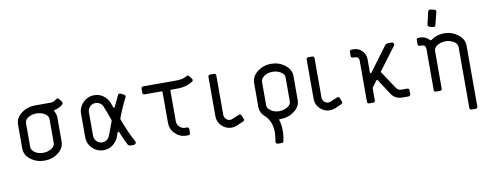

<svg xmlns="http://www.w3.org/2000/svg" viewBox="-67 -977 3819 1501"><g transform="rotate(-10 1842.5 -226.5)"><path d="M312 -124.5V-312Q312 -339.8 282.5 -357.2Q252.9 -374.5 217.8 -374.5Q182.6 -374.5 154.1 -357.9Q125.5 -341.3 125.5 -312V-124.5Q125.5 -100.6 150.4 -82Q176.3 -62.5 218.8 -62Q252.9 -62 282.5 -79.3Q312 -96.7 312 -124.5ZM374.5 -312V-124.5Q374.5 -71.8 327.4 -35.9Q280.3 0 218.8 0Q156.7 0 109.4 -35.2Q62 -70.3 62 -124.5V-312Q62 -365.7 109.4 -401.9Q156.7 -438 218.8 -438H343.3Q365.2 -438 391.1 -457.5Q403.3 -466.8 414.1 -453.1L431.6 -429.7Q440.9 -415 419.9 -400.4Q395 -382.8 364.3 -376.5Q361.3 -376.5 359.1 -373.3Q356.9 -370.1 358.9 -367.2Q374.5 -342.3 374.5 -312Z M562 -124.5V-312Q562 -362.8 599.4 -399.7Q636.7 -436.5 688 -436.5Q728.5 -436.5 759.5 -413.3Q790.5 -390.1 805.2 -355L818.4 -317.4Q819.3 -313.5 824.7 -313.5Q828.6 -313.5 830.1 -317.4Q865.2 -393.1 871.6 -404.8Q878.9 -418.5 893.1 -413.1L918.9 -399.4Q933.6 -391.1 926.3 -377.4Q885.7 -297.4 858.9 -224.1Q856 -217.8 858.9 -211.4Q898.4 -104.5 942.9 -23.9Q946.8 -15.6 941.2 -7.8Q935.5 0 928.2 0H899.4Q884.8 0 878.4 -12.2Q852.5 -62 830.1 -119.1Q828.1 -122.1 823.7 -122.3Q819.3 -122.6 818.4 -118.2L805.2 -82Q790.5 -46.9 759.3 -23.4Q728 0 688 0Q636.2 0 599.1 -36.4Q562 -72.8 562 -124.5ZM624.5 -312V-124.5Q624.5 -99.6 643.1 -80.8Q661.6 -62 688 -62Q707.5 -62 723.6 -74Q739.7 -85.9 746.1 -103.5L763.7 -149.4Q778.3 -191.9 787.1 -212.9Q789.1 -219.2 787.1 -224.1Q777.8 -248 763.7 -288.6L746.1 -334Q740.7 -350.6 724.6 -362.5Q708.5 -374.5 688 -374.5Q662.1 -374.5 643.3 -356.2Q624.5 -337.9 624.5 -312Z M1374.5 -45.4V-16.6Q1374.5 0 1357.9 0H1343.3Q1292.5 0 1255.6 -36.4Q1218.8 -72.8 1218.8 -124.5V-366.2Q1218.8 -374.5 1210.4 -374.5H1078.6Q1062 -374.5 1062 -391.1V-421.4Q1062 -438 1078.6 -438H1343.3Q1394 -438 1423.3 -457.5Q1435.5 -464.8 1444.8 -454.6L1462.9 -431.6Q1473.1 -418 1459.5 -406.7Q1407.7 -374.5 1343.3 -374.5H1289.6Q1281.2 -374.5 1281.2 -366.2V-124.5Q1281.2 -99.6 1299.8 -80.8Q1318.4 -62 1343.3 -62H1357.9Q1374.5 -62 1374.5 -45.4Z M1655.3 -421.4V-108.9Q1655.3 -90.3 1669.2 -76.2Q1683.1 -62 1703.1 -62Q1710.4 -62 1720.7 -66.4L1773.4 -88.4Q1789.1 -95.7 1795.4 -80.1L1806.6 -52.7Q1814 -37.1 1797.4 -31.2L1745.6 -8.3Q1722.7 0 1703.1 0Q1658.7 0 1625.7 -32.2Q1592.8 -64.5 1592.8 -108.9V-421.4Q1592.8 -438 1609.4 -438H1638.7Q1655.3 -438 1655.3 -421.4Z M2092.8 0H2085.4Q2076.2 0 2079.6 7.3Q2091.8 45.9 2091.8 92.3Q2091.8 134.8 2082.5 173.3Q2081.5 187 2066.9 186.5H2037.1Q2029.8 186.5 2024.4 180.4Q2019 174.3 2020.5 166Q2028.8 124.5 2028.8 93.3Q2028.8 10.3 1977.5 -40.5Q1936 -74.7 1936 -124.5V-312Q1936 -365.7 1983.4 -401.9Q2030.8 -438 2092.8 -438Q2153.8 -438 2201.2 -401.6Q2248.5 -365.2 2248.5 -312V-124.5Q2248.5 -71.8 2201.2 -35.9Q2153.8 0 2092.8 0ZM2092.8 -62Q2127 -62 2156.5 -79.3Q2186 -96.7 2186 -124.5V-312Q2186 -339.8 2157 -357.2Q2127.9 -374.5 2092.8 -374.5Q2049.3 -374.5 2023.4 -353.5Q1998.5 -335 1998.5 -312V-124.5Q1998.5 -101.6 2023.4 -84Q2050.3 -62 2092.8 -62Z M2435.1 -421.4V-108.9Q2435.1 -90.3 2449 -76.2Q2462.9 -62 2482.9 -62Q2490.2 -62 2500.5 -66.4L2553.2 -88.4Q2568.8 -95.7 2575.2 -80.1L2586.4 -52.7Q2593.8 -37.1 2577.1 -31.2L2525.4 -8.3Q2502.4 0 2482.9 0Q2438.5 0 2405.5 -32.2Q2372.6 -64.5 2372.6 -108.9V-421.4Q2372.6 -438 2389.2 -438H2418.5Q2435.1 -438 2435.1 -421.4Z M3122.6 -45.4V-16.6Q3122.6 0 3106 0H3060.5Q2999.5 0 2969.2 -47.9L2891.6 -167Q2887.7 -175.3 2880.9 -167L2845.7 -120.1Q2841.8 -116.2 2841.8 -106.9V-16.6Q2841.8 0 2825.2 0H2795.9Q2779.3 0 2779.3 -16.6V-343.3Q2779.3 -356.9 2770 -366.2Q2761.7 -374.5 2747.1 -374.5H2732.4Q2715.8 -374.5 2715.8 -391.1V-421.4Q2715.8 -438 2732.4 -438H2747.1Q2785.6 -438 2813.7 -409.9Q2841.8 -381.8 2841.8 -343.3V-237.8Q2841.8 -232.4 2845.2 -231Q2848.6 -229.5 2853 -233.4L2998 -428.2Q3007.3 -437.5 3017.1 -438H3050.3Q3059.6 -438 3064.7 -428.5Q3069.8 -418.9 3063.5 -410.6L2929.7 -232.4Q2923.3 -226.1 2928.7 -222.2L3021 -83Q3034.7 -62.5 3060.5 -62H3106Q3122.6 -62 3122.6 -45.4Z M3350.1 -528.3 3373 -626.5Q3378.4 -644 3394 -639.2L3422.9 -632.8Q3438.5 -629.9 3435.5 -612.3L3410.6 -513.7Q3407.7 -498 3391.6 -501L3362.8 -508.3Q3347.2 -512.7 3350.1 -528.3ZM3622.6 -312V169.9Q3622.6 186.5 3604.5 186.5H3575.7Q3559.1 186.5 3559.1 169.9V-312Q3559.1 -339.8 3530 -357.2Q3501 -374.5 3465.8 -374.5Q3429.7 -374.5 3401.1 -357.4Q3372.6 -340.3 3372.6 -312V-16.6Q3372.6 0 3356 0H3325.7Q3309.1 0 3309.1 -16.6V-343.3Q3309.1 -357.9 3300.8 -366.2Q3292.5 -374.5 3277.8 -374.5H3263.2Q3246.6 -374.5 3246.6 -391.1V-421.4Q3246.6 -438 3263.2 -438H3277.8Q3316.4 -438 3348.6 -405.8Q3350.6 -402.8 3353.8 -402.6Q3356.9 -402.3 3358.4 -402.8Q3359.9 -403.3 3363.5 -406Q3367.2 -408.7 3368.2 -409.7Q3410.6 -437.5 3465.8 -438Q3525.9 -438 3574.2 -401.4Q3622.6 -364.7 3622.6 -312Z"/></g></svg>

Font: GOSTRUS
Style: type_B
Weight: 400
Designer: Юрий и Татьяна Кривогуз
Version: Version 02.00